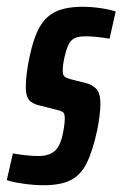

<svg xmlns="http://www.w3.org/2000/svg" viewBox="-41 -538 361 566"><path d="M-21 -7 -3 -86Q11 -83 33.5 -80.5Q56 -78 72 -78Q101 -78 118 -91Q135 -104 143 -138Q150 -170 150 -189Q150 -203 145 -207Q140 -211 127 -214L80 -226Q55 -231 45 -243Q35 -255 35 -280Q35 -318 46 -370Q58 -427 76 -458.5Q94 -490 124 -504Q154 -518 203 -518Q228 -518 255.5 -514Q283 -510 300 -504L282 -424Q240 -431 210 -431Q183 -431 170.5 -419.5Q158 -408 150 -373Q144 -349 144 -329Q144 -317 149 -312.5Q154 -308 165 -305L209 -294Q231 -289 243 -276Q255 -263 255 -232Q255 -204 246 -156Q232 -92 214.5 -57Q197 -22 167.5 -7Q138 8 88 8Q59 8 28 3.5Q-3 -1 -21 -7Z"/></svg>

Font: Saira Ultra Condensed
Style: Bold Italic
Weight: 700
Width: 1
Italic angle: -12°
Designer: Hector Gatti with collaboration of the Omnibus-Type team
Foundry: Omnibus-Type
Version: Version 1.001; ttfautohint (v1.8)